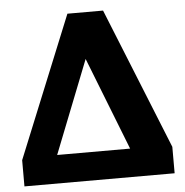

<svg xmlns="http://www.w3.org/2000/svg" viewBox="-51 -760 779 810"><g transform="rotate(-5 338.0 -355.0)"><path d="M264 -710H415L656 -112V0H20V-111ZM478 -120 324 -513 169 -120Z"/></g></svg>

Font: Bitter Pro ExtraBold
Style: Regular
Weight: 800
Designer: Sol Matas, and Bitter project Authors
Foundry: Sol Matas
Version: Version 1.010